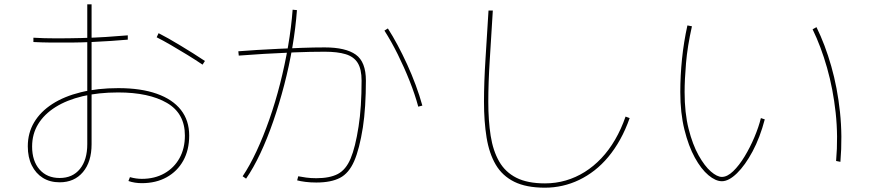

<svg xmlns="http://www.w3.org/2000/svg" viewBox="-20 -821 4040 891"><path d="M638 29Q622 29 606 26.5Q590 24 576 19L583 1Q597 5 611 7Q625 9 638 9Q698 9 743 -16.5Q788 -42 813 -87Q838 -132 838 -192Q838 -295 754.5 -343.5Q671 -392 528 -392Q437 -392 363.5 -374.5Q290 -357 237.5 -324Q185 -291 157 -245Q129 -199 129 -141Q129 -74 163.5 -34.5Q198 5 257 5Q317 5 351 -37Q385 -79 385 -152V-801H405V-152Q405 -70 365 -22.5Q325 25 257 25Q212 25 179 4.5Q146 -16 127.5 -53.5Q109 -91 109 -142Q109 -204 138.5 -253.5Q168 -303 223 -338.5Q278 -374 355.5 -393Q433 -412 529 -412Q634 -412 707.5 -386Q781 -360 819.5 -311Q858 -262 858 -192Q858 -125 830.5 -75.5Q803 -26 753.5 1.5Q704 29 638 29ZM135 -626V-646Q183 -643 240.5 -643Q298 -643 357.5 -644.5Q417 -646 472.5 -649.5Q528 -653 573 -657V-637Q538 -634 495 -631Q452 -628 405 -626Q358 -624 310.5 -623.5Q263 -623 218 -623.5Q173 -624 135 -626ZM920 -521Q889 -542 850 -566Q811 -590 773 -612Q735 -634 707 -648L716 -667Q736 -657 762.5 -642Q789 -627 818.5 -609Q848 -591 877 -573Q906 -555 931 -538Z M1448 26Q1420 26 1397 23Q1374 20 1359 16L1364 -3Q1379 0 1400.5 3Q1422 6 1448 6Q1510 6 1547.5 -13.5Q1585 -33 1607 -85Q1629 -137 1644 -234Q1651 -278 1654.5 -332Q1658 -386 1658 -447Q1658 -500 1640 -529Q1622 -558 1584 -569.5Q1546 -581 1487 -581Q1420 -581 1346.5 -578Q1273 -575 1205.5 -571Q1138 -567 1088 -563L1086 -583Q1123 -586 1171 -589Q1219 -592 1273 -594.5Q1327 -597 1381.5 -599Q1436 -601 1487 -601Q1584 -601 1631 -567.5Q1678 -534 1678 -447Q1678 -387 1674.5 -331Q1671 -275 1664 -230Q1648 -129 1623.5 -73Q1599 -17 1557.5 4.5Q1516 26 1448 26ZM1122 8 1106 -3Q1139 -52 1170.5 -119.5Q1202 -187 1230 -267Q1258 -347 1280 -433.5Q1302 -520 1317 -607.5Q1332 -695 1338 -776L1358 -774Q1352 -692 1337 -603.5Q1322 -515 1299 -427Q1276 -339 1248 -258Q1220 -177 1188 -109Q1156 -41 1122 8ZM1921 -326Q1906 -382 1881 -445Q1856 -508 1826 -568.5Q1796 -629 1764 -679L1780 -689Q1802 -655 1825 -612Q1848 -569 1869.5 -522Q1891 -475 1909 -426.5Q1927 -378 1940 -331Z M2509 50Q2422 50 2366.5 22.5Q2311 -5 2280.5 -57Q2250 -109 2238 -183Q2226 -257 2226 -349Q2226 -438 2233 -547.5Q2240 -657 2247 -772H2267Q2260 -655 2253 -546Q2246 -437 2246 -349Q2246 -261 2257 -191Q2268 -121 2296.5 -71.5Q2325 -22 2376.5 4Q2428 30 2509 30Q2559 30 2605.5 16.5Q2652 3 2693.5 -23Q2735 -49 2770.5 -86.5Q2806 -124 2834.5 -173Q2863 -222 2883 -280L2902 -273Q2883 -219 2858 -174Q2833 -129 2803 -93Q2773 -57 2739 -30.5Q2705 -4 2667.5 14Q2630 32 2590 41Q2550 50 2509 50Z M3330 20Q3301 20 3267.5 -8Q3234 -36 3204.5 -89.5Q3175 -143 3156 -220Q3137 -297 3137 -394Q3137 -470 3145 -548Q3153 -626 3170 -703L3191 -699Q3170 -605 3163.5 -527.5Q3157 -450 3157 -394Q3157 -297 3175.5 -223.5Q3194 -150 3222 -100Q3250 -50 3279 -25Q3308 0 3330 0Q3355 0 3382.5 -26.5Q3410 -53 3435.5 -95Q3461 -137 3481 -184.5Q3501 -232 3511 -273L3529 -267Q3507 -183 3472.5 -118.5Q3438 -54 3400 -17Q3362 20 3330 20ZM3880 -70 3860 -74Q3870 -188 3858 -298Q3846 -408 3818 -506.5Q3790 -605 3751 -685L3769 -695Q3809 -614 3837.5 -514Q3866 -414 3878 -301.5Q3890 -189 3880 -70Z"/></svg>

Font: Murecho Thin
Style: Regular
Weight: 100
Designer: Neil Summerour
Foundry: Positype
Version: Version 1.010